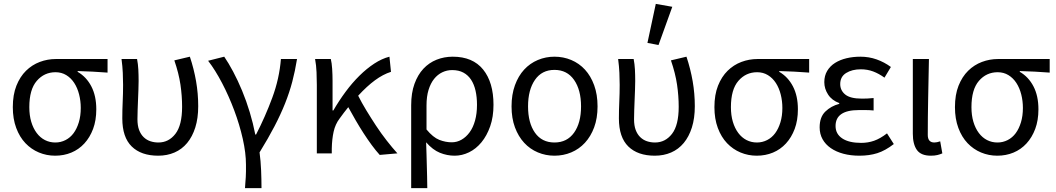

<svg xmlns="http://www.w3.org/2000/svg" viewBox="-20 -790 5439 989"><path d="M264 12Q220 12 180.5 -4.5Q141 -21 111 -52.5Q81 -84 63.5 -131Q46 -178 46 -238Q46 -302 64.5 -348.5Q83 -395 114 -425.5Q145 -456 185 -471Q225 -486 268 -486H534V-416Q492 -419 457 -421Q422 -423 380 -424V-420Q425 -394 450.5 -345Q476 -296 476 -227Q476 -170 459.5 -126Q443 -82 414.5 -51Q386 -20 347.5 -4Q309 12 264 12ZM265 -56Q293 -56 317.5 -68.5Q342 -81 359 -104Q376 -127 386 -160Q396 -193 396 -234Q396 -270 387.5 -303.5Q379 -337 362.5 -362.5Q346 -388 321.5 -403Q297 -418 266 -418Q208 -418 169.5 -373.5Q131 -329 131 -238Q131 -196 141 -162.5Q151 -129 169 -105Q187 -81 211.5 -68.5Q236 -56 265 -56Z M795 12Q707 12 658.5 -35.5Q610 -83 610 -180Q610 -224 612 -266.5Q614 -309 614 -353Q614 -382 612.5 -415Q611 -448 606 -486H686Q691 -460 692.5 -432.5Q694 -405 694 -373Q694 -352 693 -327.5Q692 -303 691 -276.5Q690 -250 689 -224Q688 -198 688 -176Q688 -143 696.5 -120.5Q705 -98 720 -83.5Q735 -69 754.5 -62.5Q774 -56 796 -56Q849 -56 883.5 -100.5Q918 -145 918 -240Q918 -296 909.5 -354Q901 -412 878 -479L958 -498Q979 -435 990 -371.5Q1001 -308 1001 -243Q1001 -181 986 -133.5Q971 -86 944 -53.5Q917 -21 879 -4.5Q841 12 795 12Z M1242 179Q1243 163 1244 149.5Q1245 136 1246 122.5Q1247 109 1247 93.5Q1247 78 1247 58Q1247 -2 1230.5 -75Q1214 -148 1186.5 -221.5Q1159 -295 1124 -362Q1089 -429 1052 -477L1135 -498Q1157 -466 1181 -421Q1205 -376 1227 -323Q1249 -270 1266.5 -212Q1284 -154 1295 -97H1299Q1346 -188 1382.5 -286.5Q1419 -385 1427 -486H1510Q1500 -424 1485.5 -369Q1471 -314 1448.5 -257.5Q1426 -201 1394 -139.5Q1362 -78 1317 -5Q1323 39 1325 88Q1327 137 1327 179Z M1936 8Q1916 -14 1895 -42.5Q1874 -71 1853 -103.5Q1832 -136 1812 -170.5Q1792 -205 1774 -238Q1763 -224 1751.5 -209.5Q1740 -195 1729 -179Q1707 -150 1698.5 -111.5Q1690 -73 1689 -25V0H1612V-353Q1612 -382 1610.5 -418Q1609 -454 1603 -486H1684Q1689 -466 1691 -435.5Q1693 -405 1693 -373V-221H1697Q1726 -271 1760 -317Q1794 -363 1831.5 -400Q1869 -437 1908 -462.5Q1947 -488 1986 -498L1994 -420Q1953 -407 1911.5 -376.5Q1870 -346 1825 -297Q1843 -261 1867 -221.5Q1891 -182 1917 -142.5Q1943 -103 1971.5 -66.5Q2000 -30 2027 0Z M2098 179V-248Q2098 -311 2115 -358Q2132 -405 2161 -436Q2190 -467 2229 -482.5Q2268 -498 2312 -498Q2415 -498 2468.5 -432Q2522 -366 2522 -250Q2522 -188 2505 -139.5Q2488 -91 2460 -57Q2432 -23 2396 -5.5Q2360 12 2322 12Q2283 12 2246 -3Q2209 -18 2175 -57Q2176 -24 2177 4.5Q2178 33 2178.5 61Q2179 89 2180 118Q2181 147 2181 179ZM2307 -57Q2334 -57 2357.5 -70.5Q2381 -84 2399 -108.5Q2417 -133 2427 -169Q2437 -205 2437 -250Q2437 -290 2429.5 -323Q2422 -356 2406.5 -379.5Q2391 -403 2367 -416Q2343 -429 2309 -429Q2282 -429 2258 -417.5Q2234 -406 2216 -383.5Q2198 -361 2187.5 -327Q2177 -293 2177 -247V-123Q2211 -82 2243 -69.5Q2275 -57 2307 -57Z M2836 12Q2791 12 2750.5 -5Q2710 -22 2680 -54.5Q2650 -87 2632.5 -134Q2615 -181 2615 -242Q2615 -303 2632.5 -351Q2650 -399 2680 -431.5Q2710 -464 2750.5 -481Q2791 -498 2836 -498Q2882 -498 2922.5 -481Q2963 -464 2993 -431.5Q3023 -399 3040.5 -351Q3058 -303 3058 -242Q3058 -181 3040.5 -134Q3023 -87 2993 -54.5Q2963 -22 2922.5 -5Q2882 12 2836 12ZM2836 -56Q2901 -56 2937 -106.5Q2973 -157 2973 -242Q2973 -327 2937 -378.5Q2901 -430 2836 -430Q2771 -430 2735.5 -378.5Q2700 -327 2700 -242Q2700 -157 2735.5 -106.5Q2771 -56 2836 -56Z M3353 12Q3265 12 3216.5 -35.5Q3168 -83 3168 -180Q3168 -224 3170 -266.5Q3172 -309 3172 -353Q3172 -382 3170.5 -415Q3169 -448 3164 -486H3244Q3249 -460 3250.5 -432.5Q3252 -405 3252 -373Q3252 -352 3251 -327.5Q3250 -303 3249 -276.5Q3248 -250 3247 -224Q3246 -198 3246 -176Q3246 -143 3254.5 -120.5Q3263 -98 3278 -83.5Q3293 -69 3312.5 -62.5Q3332 -56 3354 -56Q3407 -56 3441.5 -100.5Q3476 -145 3476 -240Q3476 -296 3467.5 -354Q3459 -412 3436 -479L3516 -498Q3537 -435 3548 -371.5Q3559 -308 3559 -243Q3559 -181 3544 -133.5Q3529 -86 3502 -53.5Q3475 -21 3437 -4.5Q3399 12 3353 12ZM3315 -569 3358 -770 3443 -755 3372 -558Z M3878 12Q3834 12 3794.5 -4.5Q3755 -21 3725 -52.5Q3695 -84 3677.5 -131Q3660 -178 3660 -238Q3660 -302 3678.5 -348.5Q3697 -395 3728 -425.5Q3759 -456 3799 -471Q3839 -486 3882 -486H4148V-416Q4106 -419 4071 -421Q4036 -423 3994 -424V-420Q4039 -394 4064.5 -345Q4090 -296 4090 -227Q4090 -170 4073.5 -126Q4057 -82 4028.5 -51Q4000 -20 3961.5 -4Q3923 12 3878 12ZM3879 -56Q3907 -56 3931.5 -68.5Q3956 -81 3973 -104Q3990 -127 4000 -160Q4010 -193 4010 -234Q4010 -270 4001.5 -303.5Q3993 -337 3976.5 -362.5Q3960 -388 3935.5 -403Q3911 -418 3880 -418Q3822 -418 3783.5 -373.5Q3745 -329 3745 -238Q3745 -196 3755 -162.5Q3765 -129 3783 -105Q3801 -81 3825.5 -68.5Q3850 -56 3879 -56Z M4407 12Q4362 12 4324.5 2Q4287 -8 4259.5 -27Q4232 -46 4217 -73Q4202 -100 4202 -134Q4202 -187 4231.5 -215.5Q4261 -244 4303 -255V-259Q4265 -273 4245.5 -303Q4226 -333 4226 -367Q4226 -400 4241 -425Q4256 -450 4281.5 -466Q4307 -482 4340.5 -490Q4374 -498 4412 -498Q4456 -498 4495.5 -484Q4535 -470 4569 -445L4536 -390Q4507 -411 4477.5 -422Q4448 -433 4414 -433Q4369 -433 4338.5 -414Q4308 -395 4308 -357Q4308 -324 4334 -303Q4360 -282 4419 -282Q4433 -282 4447 -282.5Q4461 -283 4480 -285V-221Q4458 -223 4440 -223Q4422 -223 4404 -223Q4284 -223 4284 -141Q4284 -100 4318.5 -77Q4353 -54 4416 -54Q4451 -54 4482.5 -65Q4514 -76 4549 -103L4584 -48Q4540 -14 4499 -1Q4458 12 4407 12Z M4775 12Q4724 12 4703 -17.5Q4682 -47 4682 -101V-486H4765Q4763 -387 4761 -285Q4759 -183 4759 -95Q4759 -56 4793 -56Q4805 -56 4823 -62L4834 0Q4823 5 4809 8.5Q4795 12 4775 12Z M5117 12Q5073 12 5033.5 -4.5Q4994 -21 4964 -52.5Q4934 -84 4916.5 -131Q4899 -178 4899 -238Q4899 -302 4917.5 -348.5Q4936 -395 4967 -425.5Q4998 -456 5038 -471Q5078 -486 5121 -486H5387V-416Q5345 -419 5310 -421Q5275 -423 5233 -424V-420Q5278 -394 5303.5 -345Q5329 -296 5329 -227Q5329 -170 5312.5 -126Q5296 -82 5267.5 -51Q5239 -20 5200.5 -4Q5162 12 5117 12ZM5118 -56Q5146 -56 5170.5 -68.5Q5195 -81 5212 -104Q5229 -127 5239 -160Q5249 -193 5249 -234Q5249 -270 5240.5 -303.5Q5232 -337 5215.5 -362.5Q5199 -388 5174.5 -403Q5150 -418 5119 -418Q5061 -418 5022.5 -373.5Q4984 -329 4984 -238Q4984 -196 4994 -162.5Q5004 -129 5022 -105Q5040 -81 5064.5 -68.5Q5089 -56 5118 -56Z"/></svg>

Font: Giro Regular
Style: Regular
Weight: 400
Designer: Paul D. Hunt
Foundry: Adobe Systems Incorporated
Version: Version 1.000;PS 1.0;hotconv 1.0.88;makeotf.lib2.5.647800